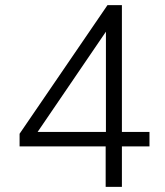

<svg xmlns="http://www.w3.org/2000/svg" viewBox="-20 -725 640 745"><path d="M390 0V-157H56V-206L397 -705H453V-213H560V-157H453V0ZM391 -213V-627H408L115 -197L113 -213Z"/></svg>

Font: Nunito Sans 11pt Light
Style: Regular
Weight: 300
Version: Version 3.101;gftools[0.9.27]